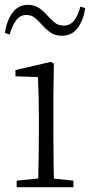

<svg xmlns="http://www.w3.org/2000/svg" viewBox="-24 -775 373 795"><path d="M45 0V-27L156 -38H175L280 -27V0ZM133 0Q134 -24 135 -64.5Q136 -105 136.5 -149Q137 -193 137 -226V-281Q137 -332 136 -375Q135 -418 133 -456L40 -459V-485L187 -519L199 -511L197 -377V-226Q197 -193 197.5 -149Q198 -105 198.5 -64.5Q199 -24 200 0ZM-4 -639Q4 -690 28 -722.5Q52 -755 91 -755Q118 -755 137.5 -742Q157 -729 171 -712Q188 -693 203 -681Q218 -669 240 -669Q266 -669 282.5 -689.5Q299 -710 309 -748L329 -741Q321 -690 297 -658.5Q273 -627 233 -627Q205 -627 186.5 -639.5Q168 -652 154 -668Q138 -685 123 -699Q108 -713 85 -713Q60 -713 43.5 -692Q27 -671 16 -632Z"/></svg>

Font: Early Summer Mincho VF
Style: Regular
Weight: 250
Designer: GuiWonder
Version: Version 1.002